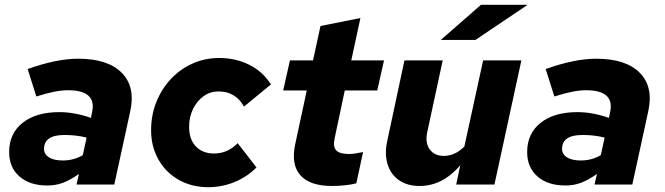

<svg xmlns="http://www.w3.org/2000/svg" viewBox="-20 -767 2763 798"><path d="M177 4Q104 4 61 -33.5Q18 -71 18 -135Q18 -212 74 -256.5Q130 -301 227 -301Q260 -301 293.5 -294.5Q327 -288 358 -277L363 -302Q382 -392 262 -392Q212 -392 131 -366L95 -480Q215 -523 305 -523Q428 -523 486 -464.5Q544 -406 521 -303L455 0H298L308 -44Q271 -18 241 -7Q211 4 177 4ZM241 -100Q286 -100 324 -122L340 -195Q299 -206 248 -206Q163 -206 163 -148Q163 -126 183.5 -113Q204 -100 241 -100Z M845 11Q777 11 723 -19.5Q669 -50 638.5 -104Q608 -158 608 -226Q608 -289 630 -343.5Q652 -398 690.5 -439Q729 -480 780.5 -503Q832 -526 891 -526Q960 -526 1016.5 -497.5Q1073 -469 1106 -416L994 -324Q959 -387 888 -387Q854 -387 826.5 -367.5Q799 -348 782.5 -314.5Q766 -281 766 -240Q766 -188 794 -158.5Q822 -129 870 -129Q926 -129 968 -172L1046 -71Q1006 -31 954 -10Q902 11 845 11Z M1360 6Q1268 6 1228.5 -38.5Q1189 -83 1207 -168L1255 -391H1157L1185 -516H1281L1312 -659L1478 -692L1440 -516H1576L1548 -391H1413L1371 -193Q1363 -158 1377 -142.5Q1391 -127 1430 -127Q1442 -127 1453 -128.5Q1464 -130 1489 -135L1461 -5Q1442 0 1414.5 3Q1387 6 1360 6Z M1724 6Q1673 6 1638.5 -18Q1604 -42 1591 -84Q1578 -126 1589 -179L1661 -516H1820L1756 -219Q1746 -175 1765.5 -147Q1785 -119 1825 -119Q1871 -119 1910 -158L1988 -516H2147L2035 0H1876L1893 -80Q1819 6 1724 6ZM1812 -601 1979 -747H2173L1956 -601Z M2330 4Q2257 4 2214 -33.5Q2171 -71 2171 -135Q2171 -212 2227 -256.5Q2283 -301 2380 -301Q2413 -301 2446.5 -294.5Q2480 -288 2511 -277L2516 -302Q2535 -392 2415 -392Q2365 -392 2284 -366L2248 -480Q2368 -523 2458 -523Q2581 -523 2639 -464.5Q2697 -406 2674 -303L2608 0H2451L2461 -44Q2424 -18 2394 -7Q2364 4 2330 4ZM2394 -100Q2439 -100 2477 -122L2493 -195Q2452 -206 2401 -206Q2316 -206 2316 -148Q2316 -126 2336.5 -113Q2357 -100 2394 -100Z"/></svg>

Font: Red Hat Text
Style: Bold Italic
Weight: 700
Italic angle: -12°
Designer: Pentagram, MCKL
Foundry: Pentagram, MCKL
Version: Version 1.023; ttfautohint (v1.8.3)